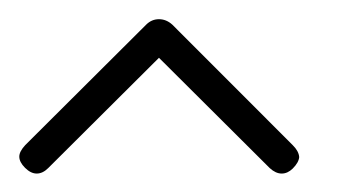

<svg xmlns="http://www.w3.org/2000/svg" viewBox="-20 -557 377 204"><path d="M291 -377.9Q285.6 -372.6 279.3 -372.6Q272.9 -372.6 266.6 -378.4L148.9 -495.6L31.2 -378.4Q25.4 -372.6 19 -372.6Q12.7 -372.6 6.6 -378.7Q0.5 -384.8 0.5 -390.6Q0.5 -396 6.8 -402.8L135.3 -530.8Q141.1 -536.6 148.9 -536.6Q156.7 -536.6 163.1 -530.8L291 -402.8Q297.4 -396.5 297.9 -390.1Q297.4 -384.3 291 -377.9Z"/></svg>

Font: Shan Inle Unicode
Style: Normal
Weight: 400
Version: 2.0 Jan 1st, 2014